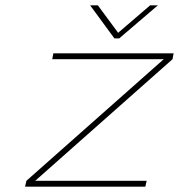

<svg xmlns="http://www.w3.org/2000/svg" viewBox="-20 -700 671 720"><path d="M180 -500 176 -478H594L79 -22L74 0H525L530 -22H112L627 -478L631 -500ZM318 -680 409 -556H427L572 -680H543L423 -577L347 -680Z"/></svg>

Font: LT Wave Mono Thin
Style: Italic
Weight: 100
Designer: Daniel Lyons
Version: Version 2.5 (Glyphs App)